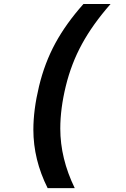

<svg xmlns="http://www.w3.org/2000/svg" viewBox="-20 -745 640 972"><path d="M221.2 207.5Q148.9 63 148.9 -88.4Q148.9 -189 177.5 -307.9Q206.1 -426.8 260.3 -526.4Q314.5 -626 402.3 -724.6H539.6Q449.2 -621.6 395 -522.2Q340.8 -422.9 313 -308.6Q285.2 -194.3 285.2 -94.2Q285.2 57.1 358.4 207.5Z"/></svg>

Font: Liberation Mono
Style: Bold Italic
Weight: 700
Italic angle: -12°
Monospace: yes
Designer: Steve Matteson
Foundry: Ascender Corporation
Version: Version 2.1.5